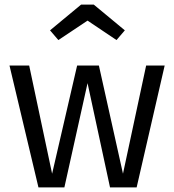

<svg xmlns="http://www.w3.org/2000/svg" viewBox="-20 -809 753 829"><path d="M570 0H455L358 -450L258 0H146L21 -526H106L205 -59L313 -526H407L511 -59L611 -526H691ZM196 -678 330 -789H385L519 -678L483 -636L358 -720L232 -636Z"/></svg>

Font: FiraSans
Style: Regular
Weight: 350
Designer: Carrois Corporate & Edenspiekermann AG
Foundry: Carrois Corporate GbR & Edenspiekermann AG
Version: Version 3.106;PS 003.106;hotconv 1.0.70;makeotf.lib2.5.58329